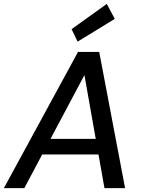

<svg xmlns="http://www.w3.org/2000/svg" viewBox="-37 -967 736 987"><path d="M-17 0 364 -700H473L606 0H500L397 -581L88 0ZM125 -173 166 -253H506L519 -173ZM362 -753 331 -817 512 -947 553 -870Z"/></svg>

Font: DM Sans 11pt Medium
Style: Italic
Weight: 500
Italic angle: -10°
Version: Version 4.004;gftools[0.9.30]